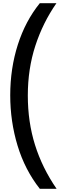

<svg xmlns="http://www.w3.org/2000/svg" viewBox="-20 -813 437 1201"><path d="M44 -217Q44 -385 91.5 -533.5Q139 -682 229 -793H333Q248 -671 201 -526.5Q154 -382 154 -216Q154 -50 199 93.5Q244 237 334 368H229Q136 250 90 98.5Q44 -53 44 -217Z"/></svg>

Font: Noto Sans Kannada Condensed SemiBold
Style: Regular
Weight: 600
Width: 3
Designer: Jelle Bosma - Monotype Design Team
Foundry: Monotype Imaging Inc.
Version: Version 2.005; ttfautohint (v1.8.4.7-5d5b)